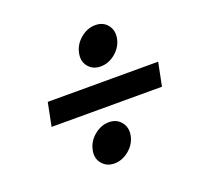

<svg xmlns="http://www.w3.org/2000/svg" viewBox="-102 -737 803 773"><g transform="rotate(-20 300.0 -350.0)"><path d="M345 -461Q311 -461 292 -485Q273 -509 281 -543Q288 -577 317 -601Q346 -625 380 -625Q414 -625 432.5 -601Q451 -577 444 -543Q437 -509 408 -485Q379 -461 345 -461ZM95 -400H568L548 -300H75ZM263 -75Q230 -75 210.5 -99Q191 -123 199 -157Q206 -191 235 -215Q264 -239 298 -239Q331 -239 350 -215Q369 -191 362 -157Q355 -123 326 -99Q297 -75 263 -75Z"/></g></svg>

Font: Epunda Sans
Style: Bold Italic
Weight: 700
Italic angle: -12.0243°
Designer: Simon Atzbach
Foundry: typofactur
Version: Version 2.204; ttfautohint (v1.8.4.7-5d5b)